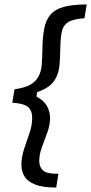

<svg xmlns="http://www.w3.org/2000/svg" viewBox="-20 -680 408 860"><path d="M231.7 160Q170.8 160 136.7 146.2Q102.5 132.5 89.2 109.2Q75.8 85.8 75.8 58.3Q75.8 23.3 87.9 -12.5Q100 -48.3 112.1 -83.8Q124.2 -119.2 124.2 -151.7Q124.2 -185 105.4 -200.8Q86.7 -216.7 35 -220L45 -280Q91.7 -286.7 116.7 -301.2Q141.7 -315.8 153.3 -339.2Q165 -360.8 167.1 -391.7Q169.2 -422.5 170 -461.7Q170.8 -515 178.3 -552.9Q185.8 -590.8 206.2 -614.6Q226.7 -638.3 265.8 -649.2Q305 -660 368.3 -660L358.3 -598.3Q306.7 -595 284.2 -580Q261.7 -565 256.2 -535.8Q250.8 -506.7 250 -460Q249.2 -424.2 247.1 -395.4Q245 -366.7 236.7 -344.2Q226.7 -318.3 206.2 -299.6Q185.8 -280.8 146.7 -267.5L143.3 -247.5Q177.5 -229.2 190.8 -204.2Q204.2 -179.2 204.2 -152.5Q204.2 -120 192.1 -86.7Q180 -53.3 167.9 -21.2Q155.8 10.8 155.8 40.8Q155.8 68.3 173.3 83.8Q190.8 99.2 241.7 98.3Z"/></svg>

Font: Familjen Grotesk
Style: Italic
Weight: 400
Italic angle: -9.46201°
Designer: Anders Wikstroem, Jonas Baeckman, Matilda Gysing, Kristian Moeller
Foundry: Familjen STHLM AB
Version: Version 2.000